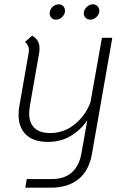

<svg xmlns="http://www.w3.org/2000/svg" viewBox="-20 -646 568 889"><path d="M500 -471 406 65Q393 143 344 183Q295 223 215 223H97L104 183H222Q278 183 312.5 152.5Q347 122 357 64L384 -88Q352 -43 306.5 -16Q261 11 202 11Q136 11 101 -22Q66 -55 66 -115Q66 -137 70 -157L113 -403Q114 -407 114 -415Q114 -425 110 -433.5Q106 -442 96 -452L129 -481Q147 -470 155 -456Q163 -442 163 -423Q163 -408 161 -399L119 -160Q115 -132 115 -122Q115 -77 139.5 -53.5Q164 -30 212 -30Q276 -30 326 -70.5Q376 -111 399 -173L452 -471ZM210 -584Q210 -601 222.5 -613.5Q235 -626 252 -626Q265 -626 273 -617.5Q281 -609 281 -596Q281 -580 268 -567.5Q255 -555 239 -555Q226 -555 218 -563.5Q210 -572 210 -584ZM368 -584Q368 -600 381 -613Q394 -626 411 -626Q423 -626 431.5 -617Q440 -608 440 -596Q440 -580 427 -567.5Q414 -555 398 -555Q385 -555 376.5 -563.5Q368 -572 368 -584Z"/></svg>

Font: KoHo Light
Style: Italic
Weight: 300
Italic angle: -10°
Version: Version 1.000; ttfautohint (v1.6)